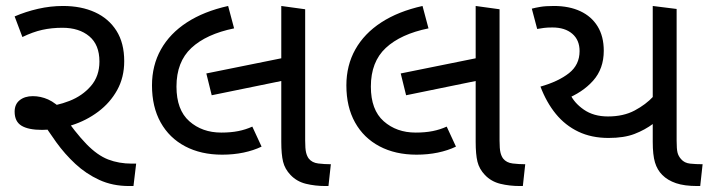

<svg xmlns="http://www.w3.org/2000/svg" viewBox="-20 -623 2381 643"><path d="M412 0Q357 0 312.5 -20.5Q268 -41 232.5 -74Q197 -107 168.5 -146.5Q140 -186 116 -225L124 -265Q169 -268 212.5 -285Q256 -302 284.5 -335Q313 -368 313 -417Q313 -473 279 -501.5Q245 -530 189 -530Q153 -530 121.5 -523Q90 -516 55 -499L29 -568Q66 -584 107.5 -593.5Q149 -603 191 -603Q252 -603 298 -582Q344 -561 370 -520Q396 -479 396 -418Q396 -364 372.5 -321.5Q349 -279 309 -249Q269 -219 220 -203.5Q171 -188 121 -188Q75 -188 52 -202Q29 -216 29 -249Q29 -274 46 -287.5Q63 -301 90 -301Q116 -301 141 -290Q166 -279 199 -246H186Q233 -178 269.5 -140.5Q306 -103 342 -89Q378 -75 422 -75H436L427 0Z M724 -105Q653 -105 600 -133Q547 -161 518 -213Q489 -265 489 -337Q489 -404 519 -457.5Q549 -511 606 -548Q663 -585 744 -603L764 -528Q671 -509 621 -462.5Q571 -416 571 -333Q571 -255 614 -217Q657 -179 721 -179Q753 -179 778 -184Q803 -189 825 -199L856 -132Q829 -119 795.5 -112Q762 -105 724 -105ZM689 -304 671 -377 938 -431V-355ZM1070 0Q1035 0 1004.5 -7.5Q974 -15 953 -37Q934 -57 928 -81.5Q922 -106 922 -148V-603L1002 -592V-152Q1002 -125 1005 -112.5Q1008 -100 1014 -92Q1025 -78 1046 -75.5Q1067 -73 1088 -73L1080 0Z M1375 -105Q1304 -105 1251 -133Q1198 -161 1169 -213Q1140 -265 1140 -337Q1140 -404 1170 -457.5Q1200 -511 1257 -548Q1314 -585 1395 -603L1415 -528Q1322 -509 1272 -462.5Q1222 -416 1222 -333Q1222 -255 1265 -217Q1308 -179 1372 -179Q1404 -179 1429 -184Q1454 -189 1476 -199L1507 -132Q1480 -119 1446.5 -112Q1413 -105 1375 -105ZM1340 -304 1322 -377 1589 -431V-355ZM1721 0Q1686 0 1655.5 -7.5Q1625 -15 1604 -37Q1585 -57 1579 -81.5Q1573 -106 1573 -148V-603L1653 -592V-152Q1653 -125 1656 -112.5Q1659 -100 1665 -92Q1676 -78 1697 -75.5Q1718 -73 1739 -73L1731 0Z M2018 -161Q1961 -161 1917 -182Q1873 -203 1841.5 -241.5Q1810 -280 1790 -333Q1850 -350 1885.5 -378Q1921 -406 1921 -452Q1921 -489 1896.5 -510Q1872 -531 1830 -531Q1812 -531 1801.5 -529.5Q1791 -528 1779 -526L1761 -594Q1772 -597 1789.5 -600Q1807 -603 1835 -603Q1886 -603 1923.5 -585.5Q1961 -568 1981.5 -534.5Q2002 -501 2002 -453Q2002 -393 1966.5 -353Q1931 -313 1872 -290L1889 -309Q1902 -279 1935 -256Q1968 -233 2016 -233Q2068 -233 2105.5 -253Q2143 -273 2168 -300V-209Q2140 -188 2105 -174.5Q2070 -161 2018 -161ZM2315 0Q2272 0 2244 -9.5Q2216 -19 2198 -37Q2181 -54 2173.5 -79Q2166 -104 2166 -148V-603L2246 -593V-152Q2246 -124 2249 -112Q2252 -100 2261 -90Q2272 -77 2291.5 -75Q2311 -73 2333 -73L2325 0Z"/></svg>

Font: hexguzrati15
Style: Regular
Weight: 400
Designer: Jelle Bosma - Monotype Design Team
Foundry: Monotype Imaging Inc.
Version: Version 2.006